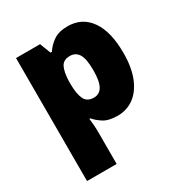

<svg xmlns="http://www.w3.org/2000/svg" viewBox="-185 -697 1013 1072"><g transform="rotate(-30 321.5 -161.5)"><path d="M404 -563Q496 -563 548 -489.5Q600 -416 600 -278Q600 -184 573.5 -119.5Q547 -55 501.5 -22.5Q456 10 398 10Q340 10 307.5 -11Q275 -32 257 -54H251Q253 -35 255 -13Q257 9 257 38V240H66V-553H221L248 -483H257Q277 -515 311.5 -539Q346 -563 404 -563ZM332 -413Q290 -413 274.5 -383Q259 -353 257 -294V-279Q257 -213 273 -178.5Q289 -144 333 -144Q369 -144 387.5 -175.5Q406 -207 406 -280Q406 -353 387 -383Q368 -413 332 -413Z"/></g></svg>

Font: Noto Sans Bengali UI Black
Style: Regular
Weight: 900
Designer: Jelle Bosma - Monotype Design Team
Foundry: Monotype Imaging Inc.
Version: Version 2.003; ttfautohint (v1.8.4.7-5d5b)